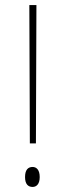

<svg xmlns="http://www.w3.org/2000/svg" viewBox="-20 -734 256 759"><path d="M98 -167H122L124 -714H96ZM109 5C123 5 137 -5 137 -34C137 -64 123 -74 109 -74C92 -74 79 -64 79 -34C79 -5 92 5 109 5Z"/></svg>

Font: Noto Serif Hebrew ExtraCondensed Thin
Style: Regular
Weight: 100
Width: 2
Designer: Monotype Design Team
Foundry: Monotype Imaging Inc.
Version: Version 2.004